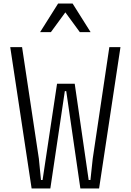

<svg xmlns="http://www.w3.org/2000/svg" viewBox="-20 -1067 740 1087"><path d="M105 -800 200 -169 212 -48H221L303 -593H403L482 -48H492L505 -169L599 -800H662L541 0H435L355 -551H347L265 0H159L38 -800ZM207 -885 309 -1047H391L493 -885H432L350 -997L268 -885Z"/></svg>

Font: Martian Mono ExtraLight
Style: Regular
Weight: 200
Monospace: yes
Designer: Roman Shamin
Foundry: Evil Martians
Version: Version 1.000; ttfautohint (v1.8.4.7-5d5b)